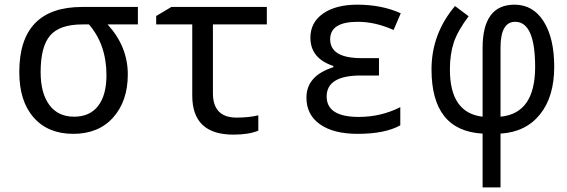

<svg xmlns="http://www.w3.org/2000/svg" viewBox="-20 -566 2440 826"><path d="M573.2 -536.1V-460.9H442.9Q529.8 -365.7 529.8 -246.1Q529.8 -131.3 467 -60.8Q404.3 9.8 294.9 9.8Q187 9.8 125 -60.3Q63 -130.4 63 -255.9Q63 -536.1 334 -536.1ZM362.8 -460.9H334Q236.8 -460.9 195.8 -413.3Q154.8 -365.7 154.8 -255.9Q154.8 -165.5 192.1 -114.7Q229.5 -64 298.8 -64Q366.7 -64 402.3 -110.6Q438 -157.2 438 -242.2Q438 -373.5 362.8 -460.9Z M1127.9 -536.1V-460.9H896V-165Q896 -60.1 998 -60.1Q1050.3 -60.1 1091.3 -69.8V-3.9Q1050.3 13.2 983.9 13.2Q807.1 13.2 807.1 -154.8V-460.9H651.9V-497.1L717.3 -536.1Z M1610.4 -315.9V-241.2H1532.2Q1385.3 -241.2 1385.3 -150.9Q1385.3 -63 1523.4 -63Q1619.1 -63 1702.1 -105V-26.9Q1636.7 9.8 1518.1 9.8Q1415 9.8 1356.7 -31.2Q1298.3 -72.3 1298.3 -146Q1298.3 -240.2 1414.1 -276.9V-282.2Q1315.4 -314.5 1315.4 -403.8Q1315.4 -469.7 1370.1 -507.8Q1424.8 -545.9 1517.1 -545.9Q1622.6 -545.9 1704.1 -508.8L1673.3 -437Q1594.7 -472.2 1519 -472.2Q1400.4 -472.2 1400.4 -397Q1400.4 -315.9 1535.2 -315.9Z M2056.2 240.2V8.8Q1836.4 -3.4 1836.4 -267.1Q1836.4 -420.4 1937.5 -540L1996.1 -496.1Q1948.7 -433.1 1932.1 -382.8Q1915.5 -332.5 1915.5 -267.1Q1915.5 -80.1 2056.2 -64V-359.9Q2056.2 -545.9 2193.4 -545.9Q2273.4 -545.9 2318.8 -473.9Q2364.3 -401.9 2364.3 -278.8Q2364.3 -149.9 2303.2 -74Q2242.2 2 2133.3 8.8V240.2ZM2133.3 -64Q2282.2 -78.1 2282.2 -277.8Q2282.2 -472.2 2196.3 -472.2Q2133.3 -472.2 2133.3 -360.8Z"/></svg>

Font: Apple Sans Adjectives
Style: Regular
Weight: 400
Monospace: yes
Foundry: Apple Sans Adjectives
Version: Version 0.01